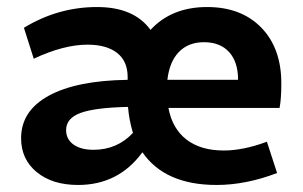

<svg xmlns="http://www.w3.org/2000/svg" viewBox="-20 -516 863 546"><path d="M202 10Q129 10 84.5 -26.5Q40 -63 40 -123Q40 -201 119 -244Q198 -287 343 -289V-297Q343 -342 313 -365.5Q283 -389 229 -389Q161 -389 76 -349L48 -437Q145 -496 256 -496Q361 -496 408 -431Q468 -496 569 -496Q666 -496 723 -437.5Q780 -379 780 -279Q780 -234 775 -209H459Q470 -150 510.5 -119Q551 -88 616 -88Q672 -88 739 -113L768 -24Q679 10 596 10Q449 10 385 -83Q317 10 202 10ZM560 -396Q516 -396 489 -368.5Q462 -341 456 -289H657Q657 -340 631.5 -368Q606 -396 560 -396ZM168 -146Q168 -120 189 -105Q210 -90 246 -90Q313 -90 358 -138Q347 -175 344 -212Q251 -210 209.5 -195Q168 -180 168 -146Z"/></svg>

Font: Cantarell
Style: Bold
Weight: 700
Designer: Dave Crossland, Nikolaus Waxweiler, Florian Fecher, Jacques Le Bailly, Eben Sorkin, Alexei Vanyashin, Alexios Zavras, Em
Version: Version 0.303